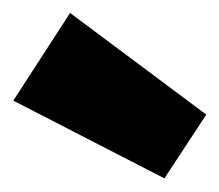

<svg xmlns="http://www.w3.org/2000/svg" viewBox="-42 -892 330 289"><path d="M63.5 -872.5 268.5 -719.5 205.5 -623.5 -22 -740.5Z"/></svg>

Font: Hepta Slab ExtraLight ExtraBold
Style: Regular
Weight: 800
Version: Version 1.102